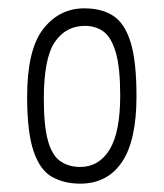

<svg xmlns="http://www.w3.org/2000/svg" viewBox="-20 -730 392 460"><path d="M172 -290Q134 -290 105 -306Q76 -322 60.5 -367.5Q45 -413 45 -498Q45 -611 83.5 -660.5Q122 -710 182 -710Q224 -710 251.5 -692Q279 -674 293 -628.5Q307 -583 307 -499Q307 -393 272 -341.5Q237 -290 172 -290ZM172 -330Q217 -330 242.5 -371.5Q268 -413 268 -501Q268 -568 257.5 -604Q247 -640 228.5 -654Q210 -668 183 -668Q138 -668 111.5 -629.5Q85 -591 85 -493Q85 -428 95 -392.5Q105 -357 125 -343.5Q145 -330 172 -330Z"/></svg>

Font: Yanone Kaffeesatz Light
Style: Regular
Weight: 300
Designer: Yanone (Cyrillic: Daniel Pouzeot, Huerta Tipografica, and Cyreal)
Foundry: Yanone
Version: Version 2.003